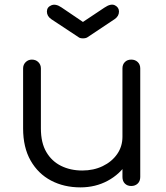

<svg xmlns="http://www.w3.org/2000/svg" viewBox="-20 -805 717 831"><path d="M328 6Q257 6 201 -23.5Q145 -53 112.5 -110Q80 -167 80 -249V-509Q80 -525 91 -536Q102 -547 118 -547Q135 -547 146 -536Q157 -525 157 -509V-249Q157 -187 180.5 -147Q204 -107 244.5 -87Q285 -67 336 -67Q385 -67 424.5 -86Q464 -105 487 -138Q510 -171 510 -213H565Q562 -150 530.5 -100.5Q499 -51 446 -22.5Q393 6 328 6ZM548 0Q531 0 520.5 -10.5Q510 -21 510 -39V-509Q510 -526 520.5 -536.5Q531 -547 548 -547Q565 -547 576 -536.5Q587 -526 587 -509V-39Q587 -21 576 -10.5Q565 0 548 0ZM339 -639Q326 -639 320 -644L202 -722Q183 -735 183 -755Q183 -774 202 -782Q221 -790 246 -773L339 -710L432 -772Q460 -791 477.5 -782Q495 -773 495 -755Q495 -735 476 -722L359 -644Q352 -639 339 -639Z"/></svg>

Font: Comfortaa
Style: Regular
Weight: 400
Designer: Johan Aakerlund
Foundry: Johan Aakerlund
Version: Version 3.104; ttfautohint (v1.8.1.43-b0c9)